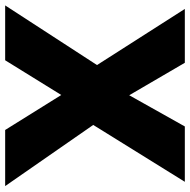

<svg xmlns="http://www.w3.org/2000/svg" viewBox="-16 -738 754 763"><g transform="rotate(90 361.5 -357.0)"><path d="M720 0 477 -350 703 -714H483L359 -493L230 -714H16L239 -365L2 0H220L358 -223L497 0Z"/></g></svg>

Font: Noto Sans Gurmukhi Black
Style: Regular
Weight: 900
Designer: Jelle Bosma - Monotype Design Team
Foundry: Monotype Imaging Inc.
Version: Version 2.004